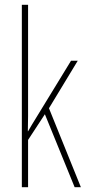

<svg xmlns="http://www.w3.org/2000/svg" viewBox="-20 -780 364 800"><path d="M97 -361Q97 -326 97 -296.5Q97 -267 96 -233H97Q107 -250 113 -260.5Q119 -271 128 -285L276 -527H304L184 -329L317 0H291L167 -304L97 -197V0H71V-760H97Z"/></svg>

Font: Noto Sans Thai Looped ExtraCondensed Thin
Style: Regular
Weight: 100
Width: 2
Designer: Sasikarn Vongin, Ben Mitchell
Foundry: The Fontpad Ltd
Version: Version 1.001; ttfautohint (v1.8.4.7-5d5b)